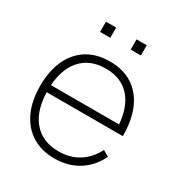

<svg xmlns="http://www.w3.org/2000/svg" viewBox="-173 -841 918 978"><g transform="rotate(30 286.5 -352.5)"><path d="M287 15Q210.5 15 155.2 -19.5Q100 -54 70 -118Q40 -182 40 -270Q40 -358.5 69.8 -422.5Q99.5 -486.5 154.8 -520.8Q210 -555 287 -555Q364.5 -555 419.5 -520Q474.5 -485 503.8 -418.5Q533 -352 533 -258H488V-272Q485 -388.5 433.2 -450.8Q381.5 -513 287 -513Q191 -513 138 -449.2Q85 -385.5 85 -270Q85 -154.5 138 -90.8Q191 -27 287 -27Q354 -27 404.5 -58.5Q455 -90 485 -149L520 -129Q487 -60 426.5 -22.5Q366 15 287 15ZM507 -258H67V-300H507ZM407 -660H347V-720H407ZM227 -660H167V-720H227Z"/></g></svg>

Font: Manrope Variable Light
Style: Regular
Weight: 200
Designer: Mikhail Sharanda
Foundry: Mikhail Sharanda
Version: Version 4.505